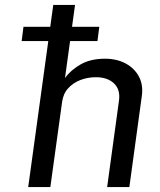

<svg xmlns="http://www.w3.org/2000/svg" viewBox="-20 -763 653 783"><path d="M68.3 -595.5 75.7 -653.6H384.9L377.4 -595.5ZM95 0 197.2 -743H286L245 -444.5Q267.4 -476.5 308.2 -500Q349 -523.6 408.2 -523.6Q455.8 -523.6 492.1 -504.3Q528.4 -485 546.7 -450.4Q564.9 -415.9 558.2 -370.3L507.5 0H416.9L465.2 -352.5Q471.5 -397.5 445 -422.8Q418.5 -448.1 370.9 -448.1Q338 -448.1 308.2 -436.8Q278.3 -425.4 257.9 -402.9Q237.5 -380.5 233.2 -346.6L185.3 0Z"/></svg>

Font: Public Sans Thin
Style: Italic
Weight: 100
Italic angle: -8°
Designer: The Public Sans project authors (U.S. Web Design System). Libre Franklin designed by Pablo Impallari and Rodrigo Fuenzal
Version: Version 2.000